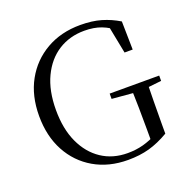

<svg xmlns="http://www.w3.org/2000/svg" viewBox="-133 -874 1008 1020"><g transform="rotate(-20 370.5 -364.5)"><path d="M422 16Q313 16 230.5 -32Q148 -80 102 -165.5Q56 -251 56 -365Q56 -479 103 -564Q150 -649 233.5 -697Q317 -745 426 -745Q493 -745 544 -730Q595 -715 641 -687L644 -527H598L564 -700L616 -680V-643Q572 -678 531 -693.5Q490 -709 436 -709Q353 -709 289 -668.5Q225 -628 188 -550.5Q151 -473 151 -364Q151 -257 186.5 -180Q222 -103 285 -61Q348 -19 432 -19Q479 -19 520 -30Q561 -41 604 -64L570 -36V-101Q570 -164 569 -225Q568 -286 566 -349H657Q656 -292 655 -231.5Q654 -171 654 -100V-48Q596 -14 542 1Q488 16 422 16ZM449 -319V-349H729V-319L620 -307H589Z"/></g></svg>

Font: Noto Serif KR ExtraLight
Style: Regular
Weight: 400
Version: Version 2.002-H1;hotconv 1.1.0;makeotfexe 2.6.0